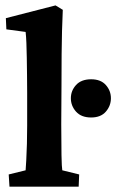

<svg xmlns="http://www.w3.org/2000/svg" viewBox="-20 -701 436 721"><path d="M15.6 0 12.7 -45.9 76.2 -61.5Q77.1 -72.3 78.6 -99.1Q80.1 -126 81.1 -161.1Q82 -196.3 82 -229.5V-352.5Q82 -386.7 81.5 -419.9Q81.1 -453.1 80.6 -483.9Q80.1 -514.6 79.1 -539.6Q78.1 -564.5 76.2 -581.1L3.9 -590.8L2 -632.8L188.5 -680.7L215.8 -664.1Q213.9 -623 212.9 -584.5Q211.9 -545.9 211.4 -497.1Q210.9 -448.2 210.9 -377.9L210 -234.4Q210 -166 210.9 -118.7Q211.9 -71.3 213.9 -61.5L277.3 -45.9L275.4 0ZM322.3 -259.8Q285.2 -259.8 265.6 -281.7Q246.1 -303.7 246.1 -332Q246.1 -360.4 265.6 -381.8Q285.2 -403.3 322.3 -403.3Q358.4 -403.3 377.4 -381.8Q396.5 -360.4 396.5 -332Q396.5 -303.7 377.4 -281.7Q358.4 -259.8 322.3 -259.8Z"/></svg>

Font: Crimson Pro ExtraLight
Style: Bold
Weight: 700
Version: Version 1.002